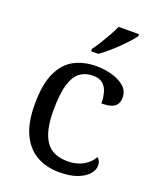

<svg xmlns="http://www.w3.org/2000/svg" viewBox="-144 -852 779 949"><g transform="rotate(20 246.0 -378.0)"><path d="M283 10Q217 10 165.5 -18Q114 -46 84.5 -106.5Q55 -167 55 -265Q55 -372 84.5 -433.5Q114 -495 164.5 -520.5Q215 -546 278 -546Q320 -546 360 -535Q400 -524 426 -501.5Q452 -479 452 -444Q452 -421 442 -407Q432 -393 412.5 -387Q393 -381 363 -381Q363 -413 355.5 -439Q348 -465 330 -480.5Q312 -496 278 -496Q240 -496 211.5 -476Q183 -456 167.5 -406Q152 -356 152 -266Q152 -160 187.5 -107.5Q223 -55 303 -55Q350 -55 384.5 -74.5Q419 -94 436 -125Q444 -119 448.5 -109.5Q453 -100 453 -86Q453 -63 434 -41Q415 -19 377.5 -4.5Q340 10 283 10ZM227 -619Q242 -638 258 -664Q274 -690 289 -717Q304 -744 314 -766H421V-756Q412 -743 394 -723Q376 -703 353.5 -681Q331 -659 308 -639.5Q285 -620 265 -606H227Z"/></g></svg>

Font: Noto Serif Vithkuqi
Style: Regular
Weight: 400
Version: Version 1.005